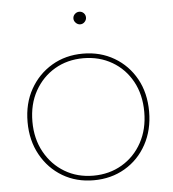

<svg xmlns="http://www.w3.org/2000/svg" viewBox="-51 -740 712 790"><g transform="rotate(-5 305.0 -345.0)"><path d="M305 3Q233 3 176.5 -30.5Q120 -64 87 -123.5Q54 -183 54 -259Q54 -336 87 -394.5Q120 -453 176.5 -486.5Q233 -520 305 -520Q377 -520 434 -486.5Q491 -453 523.5 -394.5Q556 -336 556 -259Q556 -183 523.5 -123.5Q491 -64 434 -30.5Q377 3 305 3ZM305 -16Q371 -16 423.5 -47Q476 -78 506 -133Q536 -188 536 -259Q536 -331 506 -385.5Q476 -440 423.5 -470.5Q371 -501 305 -501Q239 -501 187 -470.5Q135 -440 104.5 -385.5Q74 -331 74 -259Q74 -188 104.5 -133Q135 -78 187 -47Q239 -16 305 -16ZM305 -641Q295 -641 287 -649Q279 -657 279 -667Q279 -678 287 -685.5Q295 -693 305 -693Q316 -693 323.5 -685.5Q331 -678 331 -667Q331 -657 323.5 -649Q316 -641 305 -641Z"/></g></svg>

Font: Montserrat Thin
Style: Regular
Weight: 100
Designer: Julieta Ulanovsky
Foundry: Julieta Ulanovsky
Version: Version 9.000